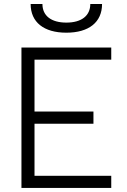

<svg xmlns="http://www.w3.org/2000/svg" viewBox="-20 -928 626 948"><path d="M85.9 0H529.3V-60.1H150.4V-316.9H441.4V-377.4H150.4V-633.3H529.3V-693.4H85.9ZM307.6 -766.6C418.9 -766.6 483.9 -818.4 483.9 -908.2H425.8C425.8 -850.1 382.3 -816.4 307.6 -816.4C232.9 -816.4 189.5 -850.1 189.5 -908.2H131.3C131.3 -818.4 196.3 -766.6 307.6 -766.6Z"/></svg>

Font: Cascadia Mono NF Light
Style: Regular
Weight: 300
Monospace: yes
Designer: Aaron Bell
Foundry: Saja Typeworks
Version: Version 2404.023